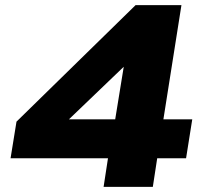

<svg xmlns="http://www.w3.org/2000/svg" viewBox="-20 -725 788 745"><path d="M382 0 399 -111H21L44 -253L506 -705H684L614 -262H726L702 -111H590L573 0ZM427 -262 467 -508H504L187 -204L186 -262Z"/></svg>

Font: Nunito Sans 10pt Expanded Black
Style: Italic
Weight: 900
Width: 7
Italic angle: -9°
Designer: Vernon Adams
Foundry: Vernon Adams
Version: Version 3.101;gftools[0.9.27]